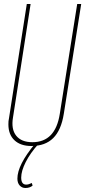

<svg xmlns="http://www.w3.org/2000/svg" viewBox="-20 -720 426 960"><path d="M137 10Q83 10 52.5 -18.5Q22 -47 22 -98Q22 -109 22.5 -114Q23 -119 25 -129L114 -700H133L45 -133Q35 -74 61 -41.5Q87 -9 142 -9Q257 -9 279 -151L366 -700H386L299 -151Q286 -69 246 -29.5Q206 10 137 10ZM155 -1 172 0Q131 46 108.5 90.5Q86 135 86 168Q86 203 111 203Q123 203 139 195L143 208Q129 220 107 220Q90 220 78.5 207.5Q67 195 67 173Q67 105 155 -1Z"/></svg>

Font: Georama Condensed Thin
Style: Italic
Weight: 100
Width: 3
Italic angle: -9°
Designer: Jean-Baptiste Levee
Foundry: Production Type
Version: Version 1.000